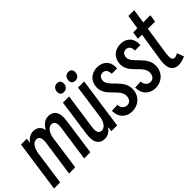

<svg xmlns="http://www.w3.org/2000/svg" viewBox="-5 -1446 2151 2151"><g transform="rotate(-45 1070.5 -370.5)"><path d="M102 30 162 -393C177 -456 210 -500 253 -500C297 -500 314 -464 304 -394L243 30H341L400 -389C414 -454 448 -500 492 -500C536 -500 553 -464 543 -394L482 30H580L642 -410C661 -543 604 -590 532 -590C487 -590 438 -565 403 -498C391 -565 346 -590 293 -590C254 -590 211 -571 178 -521L183 -580H92L5 30Z M847 -655C890 -655 911 -683 915 -718C918 -752 902 -781 862 -781C820 -781 799 -752 795 -718C791 -683 807 -655 847 -655ZM1028 -655C1071 -655 1092 -683 1095 -718C1099 -752 1083 -781 1043 -781C1000 -781 979 -752 976 -718C972 -683 988 -655 1028 -655ZM995 -580 935 -157C920 -94 887 -50 844 -50C800 -50 783 -86 793 -156L854 -580H756L694 -140C675 -7 732 40 804 40C843 40 886 21 919 -29L914 30H1005L1092 -580Z M1170 -131 1079 -127C1079 -13 1155 40 1238 40C1317 40 1398 -7 1414 -106C1444 -284 1227 -342 1246 -448C1254 -491 1280 -504 1308 -504C1342 -504 1372 -479 1370 -422H1456C1465 -540 1388 -590 1308 -590C1237 -590 1166 -554 1148 -469C1108 -287 1337 -245 1313 -112C1306 -67 1276 -49 1246 -49C1207 -49 1173 -78 1170 -131Z M1539 -131 1448 -127C1448 -13 1524 40 1607 40C1686 40 1767 -7 1783 -106C1813 -284 1596 -342 1615 -448C1623 -491 1649 -504 1677 -504C1711 -504 1741 -479 1739 -422H1825C1834 -540 1757 -590 1677 -590C1606 -590 1535 -554 1517 -469C1477 -287 1706 -245 1682 -112C1675 -67 1645 -49 1615 -49C1576 -49 1542 -78 1539 -131Z M1867 -147C1834 66 1978 61 2081 13L2050 -69C2033 -57 2015 -50 1999 -50C1961 -50 1953 -85 1964 -158L2014 -492H2128L2141 -580H2028L2053 -748H1961L1935 -580H1869L1856 -492H1921Z"/></g></svg>

Font: Smiley Sans Oblique
Style: Regular
Weight: 400
Italic angle: -8°
Designer: oooooohmygosh, Nagisa Chen, Janine Sui, Heda Shi, Jian Li
Foundry: atelierAnchor
Version: Version 2.0.1